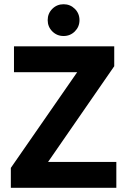

<svg xmlns="http://www.w3.org/2000/svg" viewBox="-20 -896 607 916"><path d="M31.7 0V-95L348.3 -551.7H46.7V-675H525V-580L209.2 -123.3H535V0ZM283.3 -724.2Q251.7 -724.2 229.6 -746.2Q207.5 -768.3 207.5 -800Q207.5 -831.7 229.6 -853.8Q251.7 -875.8 283.3 -875.8Q315 -875.8 337.1 -853.8Q359.2 -831.7 359.2 -800Q359.2 -768.3 337.1 -746.2Q315 -724.2 283.3 -724.2Z"/></svg>

Font: Funnel Sans
Style: Bold
Weight: 700
Designer: NORD ID, Kristian Moeller
Foundry: Dicotype
Version: Version 1.000